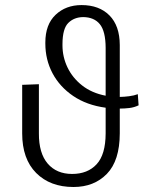

<svg xmlns="http://www.w3.org/2000/svg" viewBox="-20 -742 645 772"><path d="M534.1 -363.3 537.3 -318.5Q519.5 -310 500.2 -307.7Q480.8 -305.4 461.6 -305.4V-205.6Q461.3 -95.9 409.8 -43Q358.3 9.9 275.6 9.9Q181.5 9.9 125.4 -46.5Q69.2 -103 69.2 -205.6V-400.9L136.4 -403.4V-205.6Q136 -126.1 171.7 -84.3Q207.4 -42.6 269.9 -42.6Q332.4 -42.6 368.4 -81.5Q404.5 -120.4 404.8 -205.6V-308.9Q328.8 -319.2 274.5 -356Q220.2 -392.8 191.2 -447.4Q162.3 -502.1 162.3 -566.8V-571Q162.3 -643.5 203.5 -682.5Q244.7 -721.6 307.9 -721.6Q378.9 -721.6 420.1 -680Q461.3 -638.5 461.6 -561.1V-352.3Q479.4 -352.6 499.1 -355.1Q518.8 -357.6 534.1 -363.3ZM404.8 -357.2V-549.7Q404.5 -616.1 381.6 -644.5Q358.7 -672.9 314.3 -673.3Q278.1 -672.9 254.8 -650Q231.5 -627.1 231.2 -565.3V-559.7Q231.2 -513.1 251.4 -470.9Q271.7 -428.6 310.4 -398.3Q349.1 -367.9 404.8 -357.2Z"/></svg>

Font: Inter Extra Light BETA
Style: Regular
Weight: 200
Designer: Rasmus Andersson
Foundry: rsms
Version: Version 3.011;git-f93a4a705